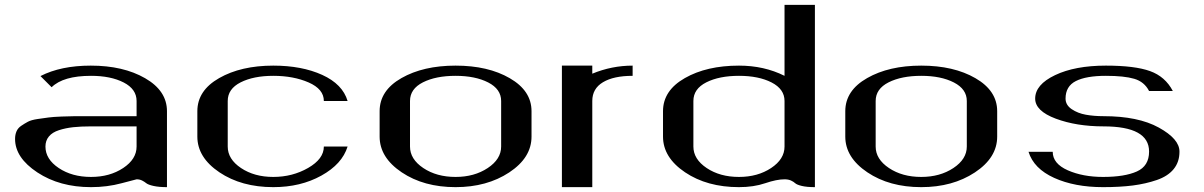

<svg xmlns="http://www.w3.org/2000/svg" viewBox="-20 -770 4956 790"><path d="M667 0Q633.8 0 611.8 -4.9Q589.8 -9.8 582 -16.1Q574.2 -22.5 564.5 -27.3Q554.7 -32.2 542 -32.2Q540 -32.2 480.5 -16.1Q420.9 0 354.5 0Q225.6 0 133.8 -60.5Q42 -121.1 42 -198.2Q42 -215.8 47.9 -229.5Q53.7 -243.2 67.4 -252.4Q81.1 -261.7 94.7 -269Q108.4 -276.4 134.8 -280.3Q161.1 -284.2 179.7 -286.6Q198.2 -289.1 233.9 -290.5Q269.5 -292 291 -292Q312.5 -292 354.5 -292H542V-354.5Q542 -403.3 488.8 -430.7Q435.5 -458 354.5 -458Q240.2 -458 192.4 -411.1L146.5 -457Q230.5 -500 353.5 -500Q487.3 -500 577.1 -448.2Q667 -396.5 667 -312.5ZM542 -250H354.5Q312.5 -250 281.2 -246.6Q250 -243.2 222.7 -234.4Q195.3 -225.6 181.2 -208.5Q167 -191.4 167 -167Q167 -115.2 221.7 -78.6Q276.4 -42 354.5 -42Q431.6 -42 486.8 -78.6Q542 -115.2 542 -167Z M1410.2 -354.5H1312.5Q1312.5 -403.3 1250 -430.7Q1187.5 -458 1104.5 -458Q1023.4 -458 970.2 -431.2Q917 -404.3 917 -354.5V-167Q917 -115.2 971.7 -78.6Q1026.4 -42 1104.5 -42Q1183.6 -42 1248 -79.1Q1312.5 -116.2 1312.5 -167H1410.2Q1387.7 -94.7 1302.2 -47.4Q1216.8 0 1104.5 0Q973.6 0 882.8 -61Q792 -122.1 792 -208V-312.5Q792 -397.5 881.8 -448.7Q971.7 -500 1104.5 -500Q1221.7 -500 1305.7 -461.9Q1389.6 -423.8 1410.2 -354.5Z M2042 -167V-354.5Q2042 -403.3 1988.8 -430.7Q1935.5 -458 1854.5 -458Q1773.4 -458 1720.2 -431.2Q1667 -404.3 1667 -354.5V-167Q1667 -115.2 1721.7 -78.6Q1776.4 -42 1854.5 -42Q1931.6 -42 1986.8 -78.6Q2042 -115.2 2042 -167ZM2167 -208Q2167 -121.1 2075.2 -60.5Q1983.4 0 1854.5 0Q1723.6 0 1632.8 -61Q1542 -122.1 1542 -208V-312.5Q1542 -397.5 1631.8 -448.7Q1721.7 -500 1854.5 -500Q1988.3 -500 2077.6 -448.2Q2167 -396.5 2167 -312.5Z M2583 -500V-458Q2504.9 -458 2460.9 -431.6Q2417 -405.3 2417 -354.5V0H2292V-500H2417V-466.8Q2497.1 -500 2583 -500Z M3333 0Q3299.8 0 3279.3 -4.9Q3258.8 -9.8 3252 -16.1Q3245.1 -22.5 3234.4 -27.3Q3223.6 -32.2 3208 -32.2Q3175.8 -32.2 3128.4 -16.1Q3081.1 0 3020.5 0Q2889.6 0 2798.8 -61Q2708 -122.1 2708 -208V-312.5Q2708 -397.5 2797.9 -448.7Q2887.7 -500 3020.5 -500Q3124 -500 3208 -458V-750H3333ZM3208 -167V-354.5Q3208 -403.3 3154.8 -430.7Q3101.6 -458 3020.5 -458Q2939.5 -458 2886.2 -431.2Q2833 -404.3 2833 -354.5V-167Q2833 -115.2 2887.7 -78.6Q2942.4 -42 3020.5 -42Q3097.7 -42 3152.8 -78.6Q3208 -115.2 3208 -167Z M3958 -167V-354.5Q3958 -403.3 3904.8 -430.7Q3851.6 -458 3770.5 -458Q3689.5 -458 3636.2 -431.2Q3583 -404.3 3583 -354.5V-167Q3583 -115.2 3637.7 -78.6Q3692.4 -42 3770.5 -42Q3847.7 -42 3902.8 -78.6Q3958 -115.2 3958 -167ZM4083 -208Q4083 -121.1 3991.2 -60.5Q3899.4 0 3770.5 0Q3639.6 0 3548.8 -61Q3458 -122.1 3458 -208V-312.5Q3458 -397.5 3547.9 -448.7Q3637.7 -500 3770.5 -500Q3904.3 -500 3993.7 -448.2Q4083 -396.5 4083 -312.5Z M4530.3 -500Q4649.4 -500 4711.9 -477.5Q4774.4 -455.1 4805.7 -395.5H4708Q4688.5 -433.6 4647 -445.8Q4605.5 -458 4530.3 -458Q4449.2 -458 4406.7 -436.5Q4364.3 -415 4364.3 -364.3Q4364.3 -337.9 4389.6 -320.8Q4415 -303.7 4448.2 -297.9Q4481.4 -292 4520.5 -292Q4663.1 -292 4748 -245.1Q4833 -198.2 4833 -146.5V-145.5Q4833 -103.5 4809.1 -74.2Q4785.2 -44.9 4739.7 -29.3Q4694.3 -13.7 4641.1 -6.8Q4587.9 0 4518.6 0Q4401.4 0 4317.4 -38.1Q4233.4 -76.2 4211.9 -145.5H4311.5Q4311.5 -96.7 4373.5 -69.3Q4435.5 -42 4518.6 -42Q4607.4 -42 4657.7 -64.5Q4708 -86.9 4708 -146.5Q4708 -250 4520.5 -250Q4409.2 -250 4324.2 -281.7Q4239.3 -313.5 4239.3 -364.3Q4239.3 -421.9 4321.3 -460.9Q4403.3 -500 4530.3 -500Z"/></svg>

Font: okolaks
Style: Bold
Weight: 600
Width: 8
Version: Version 000.6.0